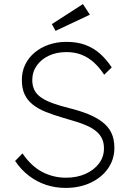

<svg xmlns="http://www.w3.org/2000/svg" viewBox="-20 -910 633 940"><path d="M54 -122 90 -159Q134 -95 188 -67.5Q242 -40 303 -40Q356 -40 398 -58.5Q440 -77 464.5 -109.5Q489 -142 489 -183Q489 -211 479.5 -231Q470 -251 452.5 -266Q435 -281 410.5 -292.5Q386 -304 355.5 -313.5Q325 -323 290 -333Q242 -347 204.5 -362Q167 -377 140.5 -398Q114 -419 100.5 -448Q87 -477 87 -519Q87 -560 103.5 -594Q120 -628 150 -653Q180 -678 219.5 -691.5Q259 -705 305 -705Q359 -705 399.5 -689.5Q440 -674 471 -646Q502 -618 527 -580L490 -544Q468 -578 441 -603Q414 -628 380.5 -641.5Q347 -655 305 -655Q257 -655 219.5 -637.5Q182 -620 160 -589Q138 -558 138 -518Q138 -490 148.5 -469Q159 -448 181.5 -432.5Q204 -417 238.5 -404.5Q273 -392 321 -380Q370 -368 410 -352Q450 -336 479.5 -314Q509 -292 524.5 -261Q540 -230 540 -186Q540 -130 509 -85.5Q478 -41 424 -15.5Q370 10 301 10Q251 10 205.5 -5Q160 -20 121.5 -49.5Q83 -79 54 -122ZM252 -759 234 -792 386 -890 420 -838Z"/></svg>

Font: Mach ExtraLight
Style: Regular
Weight: 250
Version: Version 1.002